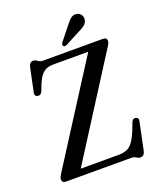

<svg xmlns="http://www.w3.org/2000/svg" viewBox="-162 -988 926 1106"><g transform="rotate(-20 301.0 -435.5)"><path d="M546.5 -648.5 159.5 -41H390Q420 -41 441.2 -49.2Q462.5 -57.5 479.2 -80Q496 -102.5 513.5 -145L531.5 -192Q539.5 -211 557 -207.5Q576.5 -203.5 570.5 -180L535.5 -12.5Q528.5 16 507 16Q494.5 16 483.2 8Q472 0 453 0H55Q31 0 31 -21.5Q31 -29 34.5 -36.5Q38 -44 43.5 -53L430.5 -659H216Q179.5 -659 156.8 -641.5Q134 -624 115 -579.5L99 -538Q89.5 -515.5 70 -519.5Q50.5 -523 55.5 -546.5L85.5 -690.5Q92 -719 114 -719Q127.5 -719 139 -709.5Q150.5 -700 169.5 -700H535Q559 -700 559 -679.5Q559 -667.5 546.5 -648.5ZM374.5 -843Q391.5 -866 407.5 -878.2Q423.5 -890.5 443.5 -886Q461.5 -882 469.8 -867.5Q478 -853 474.5 -838Q470.5 -820 456.8 -808.8Q443 -797.5 421 -787.5L326.5 -738Q313 -732 306 -740.5Q302.5 -745 304.2 -750.5Q306 -756 309 -761Z"/></g></svg>

Font: Fraunces 72pt S050
Style: Regular
Weight: 400
Version: Version 1.000; ttfautohint (v1.8.3)